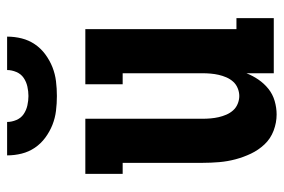

<svg xmlns="http://www.w3.org/2000/svg" viewBox="-149 -641 798 540"><g transform="rotate(-90 250.0 -371.0)"><path d="M198 8Q175 8 152.5 -0.5Q130 -9 114 -26Q98 -43 88 -64Q78 -85 72 -107.5Q66 -130 64 -153.5Q62 -177 62 -200V-425H31V-530H186V-200Q186 -189 187 -177.5Q188 -166 190.5 -155Q193 -144 197.5 -133.5Q202 -123 209.5 -114.5Q217 -106 228 -101.5Q239 -97 250 -97Q261 -97 272 -101.5Q283 -106 290.5 -114.5Q298 -123 302.5 -133.5Q307 -144 309.5 -155Q312 -166 313 -177.5Q314 -189 314 -200V-425H283V-530H438V-105H469V0H314V-77Q307 -59 296 -43Q285 -27 270 -15Q255 -3 236 2.5Q217 8 198 8ZM250 -610Q229 -610 208.5 -612.5Q188 -615 169 -622.5Q150 -630 133 -642.5Q116 -655 104.5 -672Q93 -689 88 -709Q83 -729 83 -750H177Q177 -737 182.5 -724Q188 -711 199 -703.5Q210 -696 223.5 -693Q237 -690 250 -690Q263 -690 276.5 -693Q290 -696 301 -703.5Q312 -711 317.5 -724Q323 -737 323 -750H417Q417 -729 412 -709Q407 -689 395.5 -672Q384 -655 367 -642.5Q350 -630 331 -622.5Q312 -615 291.5 -612.5Q271 -610 250 -610Z"/></g></svg>

Font: Iosevka Slab Extrabold
Style: Regular
Weight: 800
Monospace: yes
Designer: Belleve Invis
Foundry: Belleve Invis
Version: Version 11.1.1; ttfautohint (v1.8.3)